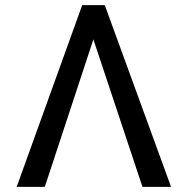

<svg xmlns="http://www.w3.org/2000/svg" viewBox="-20 -727 728 747"><path d="M343.3 -573.7 154.3 0H44.9L299.8 -707H387.7L645.5 0H534.2Z"/></svg>

Font: Pretendard Std
Style: Regular
Weight: 400
Designer: Base glyphs from Inter by Rasmus Andersson; Hangeul glyphs from Noto Sans CJK(Source Han Sans) by Jang Soo-young and Kan
Foundry: Kil Hyung-jin
Version: Version 1.309